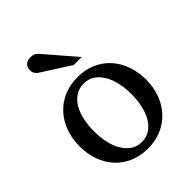

<svg xmlns="http://www.w3.org/2000/svg" viewBox="-212 -845 968 968"><g transform="rotate(-45 272.0 -360.5)"><path d="M405.8 -241.2Q405.8 -282.2 397.7 -319.8Q389.6 -357.4 373 -386.2Q356.4 -415 331.5 -432.1Q306.6 -449.2 272.9 -449.2Q238.3 -449.2 212.9 -432.1Q187.5 -415 171.1 -386.2Q154.8 -357.4 147 -319.8Q139.2 -282.2 139.2 -241.2Q139.2 -200.7 147.2 -163.1Q155.3 -125.5 171.9 -96.7Q188.5 -67.9 213.4 -50.5Q238.3 -33.2 272 -33.2Q306.2 -33.2 331.5 -50.3Q356.9 -67.4 373.3 -96.2Q389.6 -125 397.7 -162.6Q405.8 -200.2 405.8 -241.2ZM509.8 -240.2Q509.8 -187 492.9 -140.9Q476.1 -94.7 445.1 -60.8Q414.1 -26.9 369.9 -7.3Q325.7 12.2 271 12.2Q216.3 12.2 172.4 -7.1Q128.4 -26.4 97.7 -60.1Q66.9 -93.8 50.5 -139.9Q34.2 -186 34.2 -240.2Q34.2 -293.5 50.8 -339.8Q67.4 -386.2 98.6 -420.7Q129.9 -455.1 174.1 -474.6Q218.3 -494.1 273.9 -494.1Q329.6 -494.1 373.5 -474.1Q417.5 -454.1 447.8 -419.7Q478 -385.3 493.9 -339.1Q509.8 -293 509.8 -240.2ZM303.2 -550.8 151.4 -647.9Q140.6 -654.8 134.5 -664.6Q128.4 -674.3 128.4 -688Q128.4 -695.8 130.9 -703.9Q133.3 -711.9 138.7 -718.3Q144 -724.6 152.8 -728.8Q161.6 -732.9 174.3 -732.9Q185.1 -732.9 192.4 -731.2Q199.7 -729.5 205.6 -726.1Q211.4 -722.7 216.3 -717.5Q221.2 -712.4 226.6 -706.1L360.4 -550.8Z"/></g></svg>

Font: Charis SIL Phon
Style: Regular
Weight: 400
Foundry: SIL International
Version: Version 5.000